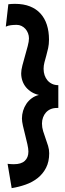

<svg xmlns="http://www.w3.org/2000/svg" viewBox="-20 -826 336 987"><path d="M22.9 -804.2Q31.2 -805.2 40 -805.7Q48.8 -806.2 57.1 -806.2Q101.1 -806.2 133.8 -793.2Q166.5 -780.3 188.2 -756.3Q210 -732.4 220.9 -698.5Q231.9 -664.6 231.9 -622.1Q231.9 -598.6 227.5 -578.4Q223.1 -558.1 218 -540.3Q212.9 -522.5 208.5 -505.6Q204.1 -488.8 204.1 -472.2Q204.1 -454.6 209.2 -439.5Q214.4 -424.3 224.1 -412.8Q233.9 -401.4 247.8 -394.8Q261.7 -388.2 279.8 -388.2V-271H272Q254.4 -271 240.2 -264.9Q226.1 -258.8 216.3 -247.8Q206.5 -236.8 201.2 -222.2Q195.8 -207.5 195.8 -190.9Q195.8 -170.9 201.7 -151.9Q207.5 -132.8 214.4 -114Q221.2 -95.2 227.1 -76.4Q232.9 -57.6 232.9 -38.1Q232.9 5.4 216.6 36.9Q200.2 68.4 173.3 89.6Q146.5 110.8 111.6 123Q76.7 135.3 40 141.1L19 16.1Q23.9 16.6 29.3 17.1Q34.2 17.6 40 17.8Q45.9 18.1 51.8 18.1Q88.9 18.1 107.4 1Q126 -16.1 126 -46.9Q126 -61.5 120.8 -84.5Q115.7 -107.4 109.4 -132.1Q103 -156.7 97.9 -179.4Q92.8 -202.1 92.8 -216.8Q92.8 -236.8 98.6 -256.3Q104.5 -275.9 115.7 -292.5Q127 -309.1 143.3 -321Q159.7 -333 180.2 -337.9Q159.7 -342.3 143.1 -352.3Q126.5 -362.3 114.3 -376.7Q102.1 -391.1 95.5 -409.7Q88.9 -428.2 88.9 -449.2Q88.9 -465.8 95.2 -490Q101.6 -514.2 108.9 -539.8Q116.2 -565.4 122.6 -589.4Q128.9 -613.3 128.9 -628.9Q128.9 -642.6 124 -655.3Q119.1 -668 110.6 -677.5Q102.1 -687 90.6 -692.6Q79.1 -698.2 65.9 -698.2Q50.8 -698.2 36.4 -696.5Q22 -694.8 9.8 -689Z"/></svg>

Font: Rum Raisin
Style: Regular
Weight: 400
Designer: Astigmatic (AOETI)
Foundry: Astigmatic (AOETI)
Version: Version 1.000